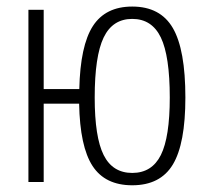

<svg xmlns="http://www.w3.org/2000/svg" viewBox="-20 -547 626 577"><path d="M377.4 9.8Q295.9 9.8 258.1 -48.3Q220.2 -106.4 217.8 -235.4H111.3V0H65.4V-517.6H111.3V-279.3H218.3Q221.2 -409.7 259 -468.5Q296.9 -527.3 377.4 -527.3Q461.9 -527.3 499.5 -462.6Q537.1 -397.9 537.1 -253.9Q537.1 -115.2 499.5 -52.7Q461.9 9.8 377.4 9.8ZM377.4 -27.3Q436.5 -27.3 463.4 -81.1Q490.2 -134.8 490.2 -253.9Q490.2 -378.4 463.4 -434.3Q436.5 -490.2 377.4 -490.2Q318.4 -490.2 291.5 -434.3Q264.6 -378.4 264.6 -253.9Q264.6 -134.8 291.5 -81.1Q318.4 -27.3 377.4 -27.3Z"/></svg>

Font: Cascadia Mono ExtraLight
Style: Regular
Weight: 200
Monospace: yes
Designer: Aaron Bell
Foundry: Saja Typeworks
Version: Version 2404.023; ttfautohint (v1.8.4)